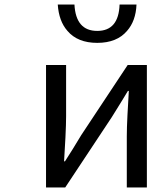

<svg xmlns="http://www.w3.org/2000/svg" viewBox="-20 -831 671 851"><path d="M184 0V-543H273V-316Q273 -282 270 -221L267 -169L264 -116H268Q300 -165 340 -232L546 -543H631V0H542V-227Q542 -264 545 -322L548 -375L551 -428H547L539 -415L530 -400L511 -369Q493 -339 475 -311L269 0ZM279 -694Q241 -737 236 -811H310Q316 -694 411 -694Q506 -694 510 -811H585Q582 -738 543 -694Q498 -641 411 -641Q324 -641 279 -694Z"/></svg>

Font: Source Han Sans Regular
Style: Regular
Weight: 400
Designer: Ryoko NISHIZUKA  (kana & ideographs); Paul D. Hunt (Latin, Greek & Cyrillic); Wenlong ZHANG  (bopomofo); Sandoll Communi
Foundry: Adobe Systems Incorporated
Version: Version 1.00 January 18, 2024, initial release